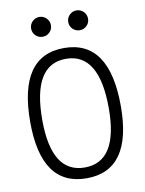

<svg xmlns="http://www.w3.org/2000/svg" viewBox="-97 -958 780 1035"><g transform="rotate(-10 293.0 -440.5)"><path d="M293 9.8Q44.9 9.8 44.9 -341.8Q44.9 -703.1 293 -703.1Q541 -703.1 541 -341.8Q541 9.8 293 9.8ZM293 -49.3Q475.1 -49.3 475.1 -341.8Q475.1 -644 293 -644Q110.8 -644 110.8 -341.8Q110.8 -49.3 293 -49.3ZM191.4 -782.7Q168.9 -782.7 153.1 -798.3Q137.2 -814 137.2 -836.4Q137.2 -859.4 153.1 -875.2Q168.9 -891.1 191.4 -891.1Q213.9 -891.1 229.7 -875.2Q245.6 -859.4 245.6 -836.4Q245.6 -814 229.7 -798.3Q213.9 -782.7 191.4 -782.7ZM394.5 -782.7Q372.1 -782.7 356.2 -798.3Q340.3 -814 340.3 -836.4Q340.3 -859.4 356.2 -875.2Q372.1 -891.1 394.5 -891.1Q417 -891.1 432.9 -875.2Q448.7 -859.4 448.7 -836.4Q448.7 -814 432.9 -798.3Q417 -782.7 394.5 -782.7Z"/></g></svg>

Font: CaskaydiaMono NF Light
Style: Regular
Weight: 300
Designer: Aaron Bell
Foundry: Saja Typeworks
Version: Version 2111.001; ttfautohint (v1.8.4);Nerd Fonts 3.1.1